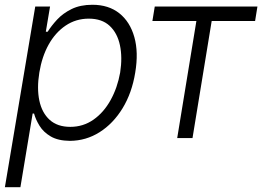

<svg xmlns="http://www.w3.org/2000/svg" viewBox="-32 -573 1088 797"><path d="M-11.7 204.1 114.3 -545.9H175.8L158.2 -441.4H166Q181.2 -465.8 205.1 -491.7Q229 -517.6 265.1 -535.4Q301.3 -553.2 351.6 -553.2Q418.9 -553.2 463.4 -517.8Q507.8 -482.4 525.6 -419.2Q543.5 -356 529.3 -271.5Q515.6 -187 476.6 -123.3Q437.5 -59.6 381.3 -24.2Q325.2 11.2 258.3 11.7Q209 11.2 178.7 -6.6Q148.4 -24.4 132.3 -50.5Q116.2 -76.7 109.4 -101.6H103.5L52.7 204.1ZM259.8 -46.4Q313.5 -46.4 356.2 -76.4Q398.9 -106.4 427.2 -157.7Q455.6 -209 466.8 -272Q476.6 -335 465.8 -385.5Q455.1 -436 423.1 -465.8Q391.1 -495.6 336.4 -495.6Q283.2 -495.6 240.5 -466.8Q197.8 -438 169.9 -387.9Q142.1 -337.9 131.3 -272Q120.6 -206.5 131.3 -155.5Q142.1 -104.5 174.3 -75.4Q206.5 -46.4 259.8 -46.4Z M600.6 -485.8 610.4 -545.9H1036.6L1026.9 -485.8H846.7L767.1 0H703.6L783.2 -485.8Z"/></svg>

Font: Inter Tight Light
Style: Italic
Weight: 300
Italic angle: -9.39999°
Designer: Rasmus Andersson
Foundry: rsms
Version: Version 3.004